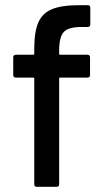

<svg xmlns="http://www.w3.org/2000/svg" viewBox="-20 -720 407 740"><path d="M208 -525V-513Q208 -509 212 -509H317Q327 -509 327 -499V-431Q327 -421 317 -421H212Q208 -421 208 -417V-10Q208 0 198 0H122Q112 0 112 -10V-417Q112 -421 108 -421H41Q31 -421 31 -431V-499Q31 -509 41 -509H108Q112 -509 112 -513V-531Q112 -597 127.5 -633Q143 -669 180 -684.5Q217 -700 284 -700H318Q328 -700 328 -690V-626Q328 -616 318 -616H294Q244 -616 226 -597Q208 -578 208 -525Z"/></svg>

Font: Amber EN Medium
Style: Regular
Weight: 500
Designer: Jeremy Tribby
Foundry: Tribby Type Co.
Version: Version 1.403 November 24, 2021